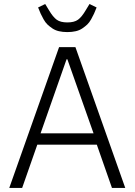

<svg xmlns="http://www.w3.org/2000/svg" viewBox="-20 -932 667 952"><path d="M168.9 -895 204.1 -912.1 223.1 -880.9Q242.7 -847.7 261.2 -834.2Q279.8 -820.8 314 -820.8Q348.1 -820.8 366.7 -834.2Q385.3 -847.7 404.8 -880.9L423.8 -912.1L459 -895Q451.7 -876 446.3 -864.3Q440.9 -852.5 431.9 -836.4Q422.9 -820.3 412.6 -810.5Q402.3 -800.8 388.4 -791.3Q374.5 -781.7 355.7 -777.3Q336.9 -772.9 314 -772.9Q291 -772.9 272.2 -777.3Q253.4 -781.7 239.5 -791.3Q225.6 -800.8 215.3 -810.5Q205.1 -820.3 196 -836.4Q187 -852.5 181.6 -864.3Q176.3 -876 168.9 -895ZM25.9 0 272.9 -698.2H354L601.1 0H535.2L460 -214.8H165L89.8 0ZM181.2 -271H443.8L314 -638.2H310.1Z"/></svg>

Font: Anuphan Light
Style: Regular
Weight: 300
Designer: Mike Abbink, Paul van der Laan, Pieter van Rosmalen, Mint Tantisuwanna
Foundry: Bold Monday; Cadson Demak
Version: Version 3.002;hotconv 1.0.109;makeotfexe 2.5.65596